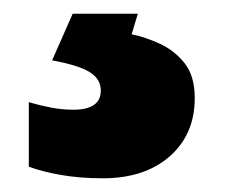

<svg xmlns="http://www.w3.org/2000/svg" viewBox="-20 -20 328 280"><path d="M264 123Q264 176 227.5 208Q191 240 130 240Q96 240 68 235Q40 230 22 223V129Q39 134 55 137Q71 140 87 140Q127 140 127 112Q127 95 110.5 85Q94 75 56 68L86 0H181L172 30Q192 34 213.5 44Q235 54 249.5 72.5Q264 91 264 123Z"/></svg>

Font: Noto Sans Arabic Blk
Style: Regular
Weight: 900
Designer: Monotype Design Team, Nadine Chahine, Nizar Qandah and Khaled Hosny
Foundry: Monotype Imaging Inc.
Version: Version 2.012; ttfautohint (v1.8.4.7-5d5b)